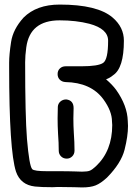

<svg xmlns="http://www.w3.org/2000/svg" viewBox="-20 -820 600 840"><path d="M272 -126Q257 -126 247 -136Q237 -146 237 -161Q237 -195 234 -234Q232 -269 232 -303L233 -353Q234 -367 244.5 -376Q255 -385 270 -385Q302 -381 302 -347Q301 -325 301 -302Q301 -271 303 -238Q306 -198 306 -161Q306 -146 296 -136Q286 -126 272 -126ZM339 0 305 -1Q277 -2 233 -2Q221 -2 210 -1Q160 -1 133 -4Q70 -11 50 -69Q20 -161 20 -524V-546Q20 -581 28.5 -636.5Q37 -692 83 -743Q140 -800 241 -800Q407 -800 473 -743Q522 -701 522 -642Q522 -522 475 -491Q461 -479 444 -473Q471 -450 488 -427Q537 -358 539 -291L540 -269Q540 -224 525 -165Q510 -106 448 -43Q421 -18 398.5 -9Q376 0 339 0ZM339 -69Q363 -69 373.5 -73.5Q384 -78 400 -93Q471 -160 471 -273L470 -288Q470 -334 432 -386Q378 -459 266 -461Q251 -462 241.5 -471.5Q232 -481 232 -496Q232 -511 242 -520.5Q252 -530 267 -530H336Q410 -530 431.5 -545Q453 -560 453 -642Q453 -694 371 -716Q313 -731 241 -731Q111 -731 95 -613Q90 -576 90 -548Q90 -313 98 -212Q108 -94 121 -80Q129 -71 186 -71H232Q281 -71 307 -70Z"/></svg>

Font: Bubblez Graffiti
Style: Regular
Weight: 400
Designer: GGBotNet
Foundry: GGBotNet
Version: 1.00